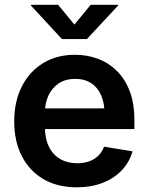

<svg xmlns="http://www.w3.org/2000/svg" viewBox="-20 -779 625 810"><path d="M303.7 11.2Q222.2 11.2 163.1 -23.4Q104 -58.1 72 -120.6Q40 -183.1 40 -267.1Q40 -350.6 71.8 -413.6Q103.5 -476.6 161.1 -512.2Q218.8 -547.9 295.9 -547.9Q348.1 -547.9 393.6 -530.8Q439 -513.7 473.4 -479.5Q507.8 -445.3 527.3 -394Q546.9 -342.8 546.9 -273.4V-234.4H98.1V-321.8H481.9L421.4 -296.9Q421.4 -341.8 407.2 -375.5Q393.1 -409.2 365.2 -427.7Q337.4 -446.3 297.4 -446.3Q256.8 -446.3 228.3 -427.5Q199.7 -408.7 184.6 -376.5Q169.4 -344.2 169.4 -303.7V-244.1Q169.4 -194.8 186.3 -160.4Q203.1 -126 233.9 -108.2Q264.6 -90.3 305.7 -90.3Q333.5 -90.3 356.2 -98.4Q378.9 -106.4 394.8 -122.1Q410.6 -137.7 418.9 -160.2L539.1 -140.6Q526.4 -95.2 494.1 -61Q461.9 -26.9 413.6 -7.8Q365.2 11.2 303.7 11.2ZM225.1 -758.8 293.9 -675.3 362.8 -758.8H478V-755.4L346.7 -614.3H241.2L110.8 -755.4V-758.8Z"/></svg>

Font: V-Inter
Style: SemiBold-600
Weight: 600
Designer: Rasmus Andersson
Foundry: rsms
Version: Version 4.000;git-4146feb